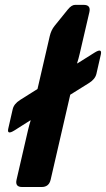

<svg xmlns="http://www.w3.org/2000/svg" viewBox="-20 -750 425 770"><path d="M38.1 -227.1Q6.8 -207.5 13.2 -234.4L30.8 -311.5Q35.6 -333.5 60.5 -349.1L130.4 -393.1L179.7 -606Q185.1 -628.9 198.7 -646L252 -711.9Q267.1 -730.5 281.2 -730.5H315.4Q345.2 -730.5 338.4 -701.2L299.8 -535.2Q294.9 -514.2 289.1 -496.1H291L359.4 -539.1Q390.6 -558.6 384.3 -531.2L366.7 -454.1Q361.8 -432.6 336.9 -417L261.7 -370.1L183.1 -29.3Q176.3 0 147 0H68.8Q39.6 0 46.4 -29.3L92.3 -228Q97.2 -249 103 -267.1H101.1Z"/></svg>

Font: Istok
Style: Bold Italic
Weight: 700
Italic angle: -13°
Designer: Andrey V. Panov
Foundry: Andrey V. Panov
Version: Version 1.0.3